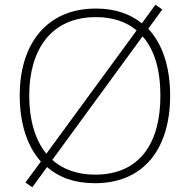

<svg xmlns="http://www.w3.org/2000/svg" viewBox="-20 -761 799 808"><path d="M696 -358C696 -481 663 -577 604 -640L663 -721L634 -741L577 -663C527 -703 463 -725 384 -725C175 -725 63 -575 63 -359C63 -244 93 -147 152 -81L87 7L116 27L178 -58C228 -14 295 10 379 10C591 10 696 -142 696 -358ZM103 -359C103 -552 195 -689 384 -689C455 -689 512 -669 555 -633L175 -114C127 -173 103 -258 103 -359ZM655 -358C655 -160 569 -26 380 -26C304 -26 244 -49 200 -88L580 -608C630 -552 655 -467 655 -358Z"/></svg>

Font: Noto Sans Ethiopic ExtraLight
Style: Regular
Weight: 200
Designer: Monotype Design Team
Foundry: Monotype Imaging Inc.
Version: Version 2.102